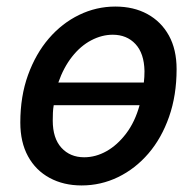

<svg xmlns="http://www.w3.org/2000/svg" viewBox="-20 -553 595 586"><path d="M229 13Q174 13 131.5 -10Q89 -33 65.5 -76Q42 -119 42 -179Q42 -259 65.5 -324Q89 -389 129 -435.5Q169 -482 221.5 -507.5Q274 -533 332 -533Q388 -533 430 -510Q472 -487 495.5 -444.5Q519 -402 519 -342Q519 -262 496 -196.5Q473 -131 433 -84.5Q393 -38 340.5 -12.5Q288 13 229 13ZM237 -73Q272 -73 305 -91.5Q338 -110 365 -145.5Q392 -181 406 -232H144Q142 -221 141.5 -209Q141 -197 141 -185Q141 -131 167.5 -102Q194 -73 237 -73ZM158 -301H419Q420 -309 420.5 -318Q421 -327 421 -336Q420 -390 393.5 -418.5Q367 -447 324 -447Q291 -447 258.5 -430Q226 -413 200 -380Q174 -347 158 -301Z"/></svg>

Font: Ubuntu Sans Medium
Style: Italic
Weight: 500
Italic angle: -13.5°
Designer: Dalton Maag Ltd
Foundry: Dalton Maag Ltd
Version: Version 1.006